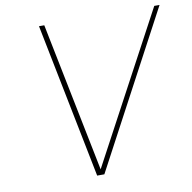

<svg xmlns="http://www.w3.org/2000/svg" viewBox="-81 -813 893 894"><g transform="rotate(-10 365.5 -366.0)"><path d="M161 -732H186L328 -26L706 -732H731L341 0H307Z"/></g></svg>

Font: Exo Thin
Style: Italic
Weight: 250
Italic angle: -9°
Designer: Natanael Gama
Foundry: Natanael Gama
Version: Version 1.500; ttfautohint (v1.6)